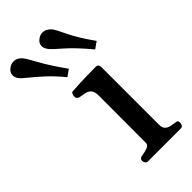

<svg xmlns="http://www.w3.org/2000/svg" viewBox="-354 -839 900 900"><g transform="rotate(-45 96.0 -388.5)"><path d="M50.8 0Q42.5 0 38.3 -7.3Q34.2 -14.6 34.2 -20Q34.2 -36.1 50.3 -38.1Q68.4 -40.5 87.4 -46.6Q106.4 -52.7 106.4 -68.4L106.9 -379.9Q106.9 -410.2 94.2 -421.4Q81.5 -432.6 64.5 -434.8Q47.4 -437 34.2 -440.4Q29.3 -442.9 25.9 -446.8Q22.5 -450.7 22.5 -460Q22.5 -465.8 25.4 -473.4Q28.3 -481 34.2 -481.4Q86.9 -484.9 129.6 -485.8Q172.4 -486.8 195.3 -486.8Q199.2 -486.8 204.1 -482.9Q209 -479 210 -467.3V-84.5Q210 -64 220 -54.7Q230 -45.4 243.9 -42.5Q257.8 -39.6 269.5 -38.1Q279.8 -37.1 283.4 -34.2Q287.1 -31.2 287.1 -20Q287.1 -14.6 283 -7.3Q278.8 0 270.5 0ZM64 -545.9Q24.4 -593.8 -10.3 -625Q-44.9 -656.2 -68.1 -674.8Q-91.3 -693.4 -98.1 -701.2Q-104 -708 -107.9 -716.3Q-111.8 -724.6 -111.8 -733.9Q-111.8 -752.9 -92.8 -766.6Q-78.6 -776.9 -62.5 -776.9Q-49.3 -776.9 -38.6 -770.8Q-27.8 -764.6 -20.5 -755.4Q-10.7 -743.7 17.1 -692.6Q44.9 -641.6 96.7 -569.3ZM248 -545.9Q188.5 -617.2 146.7 -653.3Q105 -689.5 95.2 -701.2Q89.4 -708.5 85.2 -717.3Q81.1 -726.1 81.1 -734.9Q81.1 -753.4 99.6 -766.6Q113.3 -776.9 128.9 -776.9Q142.1 -776.9 153.1 -770.5Q164.1 -764.2 171.4 -755.4Q181.2 -744.1 205.3 -692.9Q229.5 -641.6 281.2 -569.3Z"/></g></svg>

Font: Gelasio Medium
Style: Regular
Weight: 500
Designer: Eben Sorkin
Foundry: Eben Sorkin
Version: Version 1.008